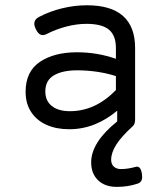

<svg xmlns="http://www.w3.org/2000/svg" viewBox="-20 -482 640 732"><path d="M495.1 -299.3V-26.9Q495.1 -9.3 486.8 -1.5Q442.9 38.6 423.3 69.3Q403.8 100.1 403.8 127Q403.8 144 414.1 153.3Q424.3 162.6 441.4 162.6Q466.8 162.6 496.6 154.3Q500.5 153.3 502 153.3Q516.6 153.3 521 179.7Q522 188.5 522 191.9Q522 202.6 517.8 208.7Q513.7 214.8 505.4 217.8Q468.8 230.5 425.3 230.5Q379.9 230.5 353.8 205.1Q327.6 179.7 327.6 137.2Q327.6 60.5 426.8 -19V-60.1Q387.2 -26.4 341.1 -7.8Q294.9 10.7 243.7 10.7Q194.8 10.7 157.2 -6.1Q119.6 -22.9 98.6 -55.2Q77.6 -87.4 77.6 -131.8Q77.6 -209.5 132.1 -246.1Q186.5 -282.7 273.4 -282.7Q351.1 -282.7 421.9 -257.8V-299.3Q421.9 -346.7 395.3 -368.9Q368.7 -391.1 309.6 -391.1Q272.9 -391.1 233.4 -380.9Q193.8 -370.6 158.2 -352.5Q150.4 -348.1 143.1 -348.1Q127.4 -348.1 116.2 -371.6Q110.8 -383.3 110.8 -391.1Q110.8 -408.2 128.9 -417.5Q169.9 -439 217 -450.4Q264.2 -461.9 311.5 -461.9Q403.3 -461.9 449.2 -420.9Q495.1 -379.9 495.1 -299.3ZM152.8 -133.3Q152.8 -97.7 177.5 -77.9Q202.1 -58.1 246.6 -58.1Q343.8 -58.1 421.9 -138.7V-191.9Q388.7 -202.6 350.6 -208.3Q312.5 -213.9 273.9 -213.9Q217.8 -213.9 185.3 -194.6Q152.8 -175.3 152.8 -133.3Z"/></svg>

Font: Courier Prime Sans
Style: Regular
Weight: 400
Designer: Alan Dague-Greene
Foundry: Quote-Unquote Apps
Version: Version 3.020